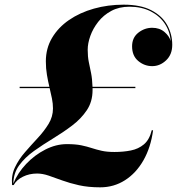

<svg xmlns="http://www.w3.org/2000/svg" viewBox="-20 -780 765 830"><path d="M178.2 -514.9Q178.2 -571 205 -616.2Q231.7 -661.4 278.4 -693.5Q325.2 -725.6 385.9 -742.7Q446.5 -759.8 514.4 -759.8Q587.9 -759.8 634.3 -735.6Q680.7 -711.4 702.6 -671.9Q724.6 -632.3 724.6 -586.2Q724.6 -544.2 698.1 -519.2Q671.6 -494.1 637.9 -494.1Q604.2 -494.1 577.6 -516.4Q551 -538.6 551 -579.8Q551 -617.4 578 -638.7Q605 -659.9 637.9 -659.9Q670.2 -659.9 691.5 -641.4Q712.9 -622.8 717.5 -602.5Q715.1 -643.8 692.6 -677.5Q670.2 -711.2 631.1 -731.1Q592 -751 539.6 -751Q494.9 -751 461.1 -732.8Q427.2 -714.6 404.7 -685.8Q382.1 -657 370.6 -624.9Q359.1 -592.8 359.1 -564.9Q359.1 -534.9 363.9 -511.8Q368.7 -488.8 373.7 -464.1Q378.7 -439.5 379.9 -404.8H565.2V-398.9H380.1Q380.1 -394.5 380.1 -390.1Q380.1 -340.8 355.5 -303.8Q330.8 -266.8 292 -237.4Q253.2 -208 209.5 -181.5Q165.8 -155 126.8 -127.2Q87.9 -99.4 63.1 -65.6Q38.3 -31.7 37.8 12.9Q56.6 -32.7 93.1 -71.3Q129.6 -109.9 175.8 -133.4Q221.9 -157 269 -157Q306.2 -157 331.1 -151.9Q356 -146.7 376.3 -140Q396.7 -133.3 419.4 -128.2Q442.1 -123 475.1 -123Q512.7 -123 545.5 -129.5Q578.4 -136 602.2 -156Q626 -176 636 -217H641.8Q631.8 -142.6 600.1 -87Q568.4 -31.5 520.3 -0.9Q472.2 29.8 413.1 29.8Q361.6 29.8 321.3 20.8Q281 11.7 248.9 0Q216.8 -11.7 190.4 -20.8Q164.1 -29.8 140.4 -29.8Q106.7 -29.8 79 -16.1Q51.3 -2.4 39.1 20H32.2Q28.1 -21.7 44.7 -56.6Q61.3 -91.6 88.3 -122.4Q115.2 -153.3 142.9 -183.1Q170.7 -212.9 189.8 -244.1Q209 -275.4 209 -311Q209 -332.3 204.6 -353.9Q200.2 -375.5 194.6 -398.9H64.9V-404.8H193.4Q187.5 -429.2 182.9 -456.4Q178.2 -483.6 178.2 -514.9Z"/></svg>

Font: Bodoni* 36
Style: Bold Italic
Weight: 700
Italic angle: -13°
Version: Version 2.000; ttfautohint (v1.8.1)